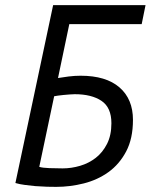

<svg xmlns="http://www.w3.org/2000/svg" viewBox="-20 -720 587 748"><path d="M187 -700H547L532 -626H250L206 -416Q223 -419 247 -422Q271 -425 294 -425Q393 -425 445.5 -379.5Q498 -334 498 -253Q498 -180 471.5 -130Q445 -80 402.5 -49.5Q360 -19 306.5 -5.5Q253 8 199 8Q183 8 163 7.5Q143 7 117 5Q97 3 77 0.5Q57 -2 40 -7ZM224 -64Q258 -64 292 -74Q326 -84 353 -105Q380 -126 397 -159.5Q414 -193 414 -240Q414 -301 375.5 -327Q337 -353 271 -353Q263 -353 251 -352Q239 -351 227.5 -350Q216 -349 206 -347.5Q196 -346 191 -345L133 -70Q145 -66 172.5 -65Q200 -64 224 -64Z"/></svg>

Font: PT Sans
Style: Italic
Weight: 400
Italic angle: -12°
Designer: A.Korolkova, O.Umpeleva, V.Yefimov
Foundry: ParaType Ltd
Version: Version 2.003W OFL